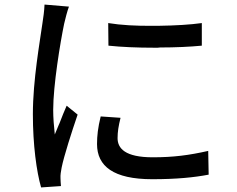

<svg xmlns="http://www.w3.org/2000/svg" viewBox="-20 -786 1040 841"><path d="M247 29C246 17 245 4 245 -6C244 -17 247 -38 250 -52C260 -102 294 -208 320 -284L272 -323C262 -300 251 -274 241 -247L237 -238C231 -224 225 -210 220 -197C216 -234 213 -270 213 -305C213 -412 244 -600 261 -682C265 -700 275 -739 282 -757L175 -766C174 -739 170 -710 166 -685C155 -605 124 -435 124 -286C124 -151 140 -35 160 35L247 29ZM864 -586V-685C815 -678 747 -674 676 -673H666C664 -673 662 -673 660 -673H649C579 -672 508 -676 454 -685L455 -586C511 -580 583 -577 655 -577H665C667 -577 669 -577 671 -577L681 -578C748 -578 812 -581 864 -586ZM894 -21 892 -125C808 -106 739 -97 649 -97C528 -97 495 -136 495 -181C495 -208 499 -234 508 -270L421 -276C409 -227 405 -191 405 -155C405 -58 477 -1 647 -1C754 -1 831 -9 894 -21Z"/></svg>

Font: Glow Sans SC Normal Medium
Style: Regular
Weight: 600
Designer: Ryoko NISHIZUKA (kana, bopomofo & ideographs); Paul D. Hunt (Latin, Greek & Cyrillic); Sandoll Communications, Soo-young
Version: Version 0.93